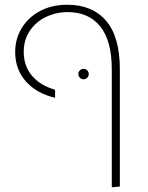

<svg xmlns="http://www.w3.org/2000/svg" viewBox="-20 -592 624 809"><path d="M451 -300Q451 -420 402.5 -480.5Q354 -541 265 -541Q216 -541 173.5 -520.5Q131 -500 105.5 -462Q80 -424 80 -374Q80 -313 115.5 -272Q151 -231 212 -214V-180Q135 -198 89.5 -248.5Q44 -299 44 -373Q44 -429 72 -474.5Q100 -520 149.5 -546Q199 -572 263 -572Q369 -572 427 -504.5Q485 -437 485 -300V194L451 197ZM310 -280Q310 -289 316.5 -295.5Q323 -302 332 -302Q341 -302 347.5 -295.5Q354 -289 354 -280Q354 -271 347.5 -264.5Q341 -258 332 -258Q323 -258 316.5 -264.5Q310 -271 310 -280Z"/></svg>

Font: FiraGO UltraLight
Style: Regular
Weight: 200
Designer: bBox Type
Foundry: bBox Type GmbH
Version: Version 1.001